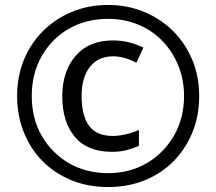

<svg xmlns="http://www.w3.org/2000/svg" viewBox="-20 -744 871 774"><path d="M416 10Q334 10 266.5 -18Q199 -46 150.5 -95.5Q102 -145 75.5 -212Q49 -279 49 -357Q49 -436 76.5 -503Q104 -570 154 -619.5Q204 -669 270.5 -696.5Q337 -724 416 -724Q493 -724 560 -696.5Q627 -669 677 -619.5Q727 -570 755 -503Q783 -436 783 -357Q783 -277 755.5 -210Q728 -143 679 -93.5Q630 -44 563 -17Q496 10 416 10ZM416 -46Q503 -46 572 -86.5Q641 -127 681.5 -197.5Q722 -268 722 -357Q722 -422 699 -479Q676 -536 635 -578.5Q594 -621 538 -644.5Q482 -668 416 -668Q326 -668 256.5 -627.5Q187 -587 147.5 -516.5Q108 -446 108 -357Q108 -267 148 -197Q188 -127 257.5 -86.5Q327 -46 416 -46ZM431 -132Q332 -132 281.5 -192.5Q231 -253 231 -356Q231 -456 284.5 -518.5Q338 -581 435 -581Q500 -581 558 -552L530 -491Q480 -517 436 -517Q376 -517 342.5 -474.5Q309 -432 309 -357Q309 -278 339 -237Q369 -196 435 -196Q459 -196 487 -202.5Q515 -209 540 -220V-156Q515 -145 489.5 -138.5Q464 -132 431 -132Z"/></svg>

Font: Noto Sans Malayalam SemiCondensed Medium
Style: Regular
Weight: 500
Width: 4
Designer: Jelle Bosma - Monotype Design Team
Foundry: Monotype Imaging Inc.
Version: Version 2.104; ttfautohint (v1.8.4.7-5d5b)